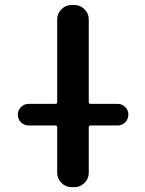

<svg xmlns="http://www.w3.org/2000/svg" viewBox="-20 -774 584 772"><path d="M95.7 -269.5Q77.1 -269.5 64.5 -282.2Q51.8 -294.9 51.8 -313Q51.8 -331.1 64.5 -343.8Q77.1 -356.4 95.7 -356.4H203.1Q210 -356.4 210 -363.3V-696.3Q210 -719.7 227.1 -736.8Q244.1 -753.9 267.6 -753.9H279.3Q302.7 -753.9 319.8 -736.8Q336.9 -719.7 336.9 -696.3V-363.3Q336.9 -356.4 343.8 -356.4H453.1Q470.7 -356.4 483.4 -343.8Q496.1 -331.1 496.1 -313Q496.1 -294.9 483.4 -282.2Q470.7 -269.5 453.1 -269.5H343.8Q336.9 -269.5 336.9 -261.7V-79.1Q336.9 -55.7 319.8 -38.6Q302.7 -21.5 279.3 -21.5H267.6Q244.1 -21.5 227.1 -38.6Q210 -55.7 210 -79.1V-261.7Q210 -269.5 203.1 -269.5Z"/></svg>

Font: Gen Jyuu Gothic P Medium
Style: Regular
Weight: 500
Designer: [Source Han Sans]
Ryoko NISHIZUKA  (kana & ideographs); Paul D. Hunt (Latin, Greek & Cyrillic); Wenlong ZHANG  (bopomofo
Version: Version 1.002.20150607